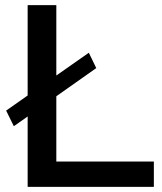

<svg xmlns="http://www.w3.org/2000/svg" viewBox="-20 -730 632 750"><path d="M581 0H88V-275L34 -237L4 -298L88 -357V-710H200V-435L327 -524L356 -464L200 -354V-99H581Z"/></svg>

Font: Raleway
Style: Regular
Weight: 600
Designer: Matt McInerney, Pablo Impallari, Rodrigo Fuenzalida
Foundry: Matt McInerney, Pablo Impallari, Rodrigo Fuenzalida
Version: Version 1.000;PS 001.001;hotconv 1.0.56; ttfautohint (v1.5)